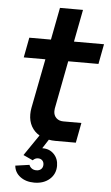

<svg xmlns="http://www.w3.org/2000/svg" viewBox="-59 -700 553 955"><g transform="rotate(5 217.5 -222.5)"><path d="M203 -3 174 42H177Q211 42 233 65Q255 88 255 123Q255 164 225.5 190Q196 216 149 216Q107 216 79 195Q51 174 48 140L118 130Q122 141 131.5 147.5Q141 154 154 154Q169 154 178 145.5Q187 137 187 123Q187 110 179 102Q171 94 158 94Q143 94 132 106L84 84L155 -20Q129 -35 114.5 -61Q100 -87 100 -121Q100 -137 103 -153L151 -400H43L62 -500H170L201 -661H316L285 -500H435L416 -400H265L219 -160Q218 -155 218 -147Q218 -126 231.5 -113Q245 -100 267 -100H357L338 0H236Q218 0 203 -3Z"/></g></svg>

Font: MedMera Sans Semibold
Style: Italic
Weight: 600
Italic angle: -11°
Designer: Kasper Nordkvist
Foundry: UNCUT.wtf
Version: Version 1.300